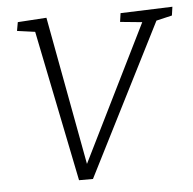

<svg xmlns="http://www.w3.org/2000/svg" viewBox="-44 -572 622 618"><g transform="rotate(-5 267.5 -263.0)"><path d="M367 -522 535 -528 531 -500 480 -488 232 2H187L88 -486L30 -494L35 -522L128 -528L217 -48L434 -487L363 -494Z"/></g></svg>

Font: Bitter Pro Light
Style: Italic
Weight: 300
Italic angle: -9°
Designer: Sol Matas, and Bitter project Authors
Foundry: Sol Matas
Version: Version 1.010